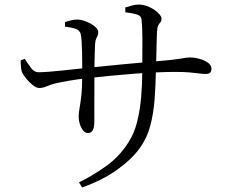

<svg xmlns="http://www.w3.org/2000/svg" viewBox="-20 -787 1040 852"><path d="M536.2 -732.5 536 -754Q551.7 -758.9 567.1 -762.8Q582.4 -766.7 595.7 -766.7Q613.5 -766.7 631.4 -760.3Q649.3 -753.9 664.2 -743.9Q679.1 -734 687.9 -723.1Q696.8 -712.3 696.8 -704.4Q696.8 -693.7 692.3 -688.7Q687.8 -683.7 682.8 -675.7Q677.9 -667.7 676.7 -646.8Q675.7 -621.7 674.9 -588.8Q674.1 -555.8 673.3 -524.7Q672.6 -493.5 671.8 -471.5Q670.6 -408.9 666.1 -347.1Q661.7 -285.3 647 -229.3Q632.3 -173.4 599.2 -128.5Q565.7 -81.4 500.9 -34.6Q436.2 12.2 344.4 44.9L330.5 22.2Q388.2 -5.7 448.6 -48.2Q509 -90.7 549.6 -154.8Q575.7 -194.9 588.4 -245.9Q601.1 -296.8 606.2 -354.8Q611.3 -412.9 611.3 -472.7Q612.1 -556.4 611.9 -612.3Q611.7 -668.3 607.9 -701.3Q606.4 -716.9 587.3 -722.9Q568.1 -728.8 536.2 -732.5ZM268.2 -688.8Q281.3 -693.4 296.3 -696.8Q311.2 -700.3 323.7 -700.3Q335.7 -700.3 351.4 -695.4Q367.1 -690.5 381.9 -682.4Q396.7 -674.4 406.3 -664.5Q416 -654.6 416 -644.5Q416 -634.1 413 -628.2Q409.9 -622.3 406.5 -614.8Q403.1 -607.4 401.9 -590.8Q401.7 -580.5 400.8 -561.1Q399.9 -541.6 399.5 -517Q399.1 -492.3 399.1 -465.4Q399.1 -421.6 398.8 -378.6Q398.5 -335.6 398.6 -302Q398.7 -268.4 398.7 -252.4Q398.7 -222.4 392.1 -209.6Q385.5 -196.9 369.9 -196.9Q357.6 -196.9 348.3 -208.8Q339 -220.7 334 -237.3Q329.1 -253.9 329.1 -267.7Q329.1 -285.8 332.9 -306.3Q336.7 -326.9 340.8 -361.9Q344.9 -396.9 344.9 -458.2Q344.9 -476.2 344.8 -501.6Q344.7 -527.1 344.2 -554.3Q343.7 -581.5 342.2 -603.8Q340.7 -626.2 337.9 -636.6Q333.9 -652.3 316.9 -658.6Q299.9 -664.8 268.4 -669.1ZM72.1 -519.6 90 -525.8Q103.9 -504.2 117.9 -485.3Q132 -466.4 150.8 -466.4Q167.6 -466.4 195.6 -468.5Q223.6 -470.6 255.9 -474.1Q288.1 -477.6 317.9 -480.7Q347.7 -483.8 367.5 -485.8Q397.9 -488.8 435.9 -492.7Q473.8 -496.7 514.4 -500.6Q554.9 -504.5 592.8 -507.8Q630.7 -511.1 660.7 -513.9Q709.1 -517.7 737.6 -520.9Q766.1 -524.1 781.5 -526.8Q796.9 -529.6 805.6 -530.8Q814.3 -532 822.9 -532Q842.9 -532 865.1 -525.9Q887.4 -519.9 902.8 -508.7Q918.3 -497.5 918.3 -482.1Q918.3 -470.1 912.4 -464.4Q906.5 -458.8 892.7 -458.8Q881.2 -458.8 864.1 -461.1Q846.9 -463.5 820.9 -465.7Q794.9 -467.9 756.9 -467.9Q718.4 -467.9 668.8 -465.6Q619.3 -463.3 565.9 -459.1Q512.5 -454.9 461.6 -449.9Q410.8 -444.9 368.8 -440.3Q321.8 -434.9 285.8 -428.7Q249.7 -422.4 223.7 -416.4Q204.7 -411.7 187.6 -404.1Q170.5 -396.5 154.3 -396.5Q141.6 -396.5 125.6 -409.1Q109.7 -421.8 96.6 -438Q83.5 -454.1 78.5 -464.9Q74.1 -473.9 72.9 -490.6Q71.6 -507.3 72.1 -519.6Z"/></svg>

Font: Noto Serif TC
Style: Regular
Weight: 200
Designer: Ryoko NISHIZUKA 西塚涼子 (kana & ideographs); Frank Grießhammer (Latin, Greek & Cyrillic); Wenlong ZHANG 张文龙 (bopomofo); San
Foundry: Adobe
Version: Version 2.001;hotconv 1.1.0;makeotfexe 2.6.0